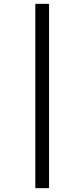

<svg xmlns="http://www.w3.org/2000/svg" viewBox="-20 -889 440 1000"><path d="M235.5 -869V91H164V-869Z"/></svg>

Font: Merriweather 72pt SemiBold
Style: Regular
Weight: 600
Version: Version 2.100